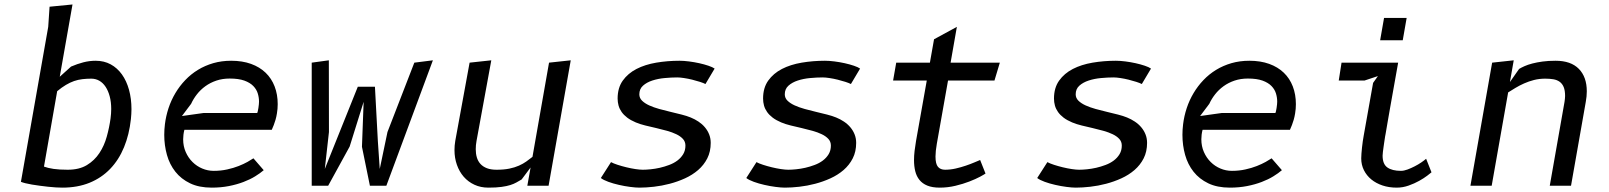

<svg xmlns="http://www.w3.org/2000/svg" viewBox="-20 -830 7190 858"><path d="M176.5 -85.5Q194 -79 219.5 -75.2Q245 -71.5 282.5 -71.5Q334 -71.5 368.2 -92.2Q402.5 -113 424.2 -146Q446 -179 457.2 -219.8Q468.5 -260.5 474 -300.5Q477 -323 477 -343Q477 -374.5 470.2 -399.5Q463.5 -424.5 451.8 -442.2Q440 -460 423.8 -469.2Q407.5 -478.5 388 -478.5Q366.5 -478.5 347.8 -476.2Q329 -474 311 -467.8Q293 -461.5 274.5 -450.5Q256 -439.5 235.5 -422.5ZM195.5 -710 201.5 -800 304 -810 247 -487 297.5 -532.5Q325.5 -544.5 352.5 -551.5Q379.5 -558.5 407.5 -558.5Q445 -558.5 474.5 -542.5Q504 -526.5 524.8 -497.5Q545.5 -468.5 556.5 -428.8Q567.5 -389 567.5 -342Q567.5 -331.5 566.8 -320.5Q566 -309.5 565 -298Q557.5 -228.5 534.2 -172Q511 -115.5 472.2 -75.2Q433.5 -35 380 -13.2Q326.5 8.5 258.5 8.5Q246 8.5 229.5 7.5Q213 6.5 194.8 4.5Q176.5 2.5 157.8 0Q139 -2.5 122.8 -5.2Q106.5 -8 93.5 -11.2Q80.5 -14.5 73.5 -17.5Z M1158.5 -69.5Q1143 -56 1120.2 -42Q1097.5 -28 1068 -16.8Q1038.5 -5.5 1002.8 1.5Q967 8.5 926 8.5Q869.5 8.5 829.5 -10.8Q789.5 -30 763.8 -62.5Q738 -95 726 -137.8Q714 -180.5 714 -227.5Q714 -251 717 -275Q721.5 -311.5 733.2 -347Q745 -382.5 763.8 -414Q782.5 -445.5 807.8 -472Q833 -498.5 864.5 -517.8Q896 -537 933.2 -547.8Q970.5 -558.5 1013 -558.5Q1063 -558.5 1101.8 -544.5Q1140.5 -530.5 1167 -505Q1193.5 -479.5 1207.2 -443.8Q1221 -408 1221 -364.5Q1221 -343.5 1217.5 -323Q1215 -307.5 1211.2 -294.5Q1207.5 -281.5 1203.5 -271.5Q1199 -260 1194.5 -250H804Q801 -238.5 799.8 -228Q798.5 -217.5 798.5 -207.5Q798.5 -176.5 810 -150.5Q821.5 -124.5 840.5 -105.8Q859.5 -87 884 -76.8Q908.5 -66.5 935 -66.5Q967 -66.5 995.2 -72.8Q1023.5 -79 1046.2 -88Q1069 -97 1086 -106.5Q1103 -116 1112.5 -122.5ZM1129.5 -325Q1130.5 -326.5 1132 -333Q1133.5 -339.5 1134.8 -347.8Q1136 -356 1136.8 -363.8Q1137.5 -371.5 1137.5 -376Q1137.5 -394 1132 -412.2Q1126.5 -430.5 1112 -445.5Q1097.5 -460.5 1072 -469.8Q1046.5 -479 1006.5 -479Q974 -479 946.8 -469.8Q919.5 -460.5 897.8 -444.8Q876 -429 860 -408.5Q844 -388 834 -366L793 -311.5L889.5 -325Z M1668.5 -200 1677 -75 1711.5 -240 1831.5 -550 1914.5 -560.5 1706.5 0H1633L1597.5 -174L1605 -375L1542.5 -175L1446.5 0H1373V-550L1449.5 -560.5L1450 -240L1431.5 -75L1579 -442.5H1655.5Z M2433.5 -550 2530.5 -560.5 2431.5 0H2336.5L2351 -81.5L2311 -28Q2299 -21 2287.5 -14.5Q2276 -8 2260.2 -3Q2244.5 2 2221.2 5.2Q2198 8.5 2162.5 8.5Q2128 8.5 2100 -4.5Q2072 -17.5 2052.2 -40.2Q2032.5 -63 2021.8 -93.5Q2011 -124 2011 -159Q2011 -169 2011.8 -179.5Q2012.5 -190 2014.5 -200.5L2078.5 -550L2175.5 -560.5L2109.5 -200.5Q2107.5 -190.5 2106.8 -181.2Q2106 -172 2106 -163Q2106 -143 2111 -126.2Q2116 -109.5 2127.2 -97.2Q2138.5 -85 2156.2 -78.2Q2174 -71.5 2199 -71.5Q2232 -71.5 2256.2 -76.5Q2280.5 -81.5 2299 -89.8Q2317.5 -98 2331.8 -108.2Q2346 -118.5 2359.5 -129Z M3132.5 -454.5Q3124 -459 3107.8 -464.2Q3091.5 -469.5 3073.2 -474Q3055 -478.5 3037 -481.2Q3019 -484 3006.5 -484Q2980 -484 2950.2 -481.2Q2920.5 -478.5 2895.2 -470.2Q2870 -462 2853.5 -447.2Q2837 -432.5 2837 -408.5Q2837 -392 2849.2 -380Q2861.5 -368 2881.2 -359Q2901 -350 2926.2 -343Q2951.5 -336 2977 -330Q3002.5 -324 3026 -318Q3049.5 -312 3066.5 -305Q3085 -297.5 3101.5 -286.5Q3118 -275.5 3130 -261.2Q3142 -247 3149 -229.5Q3156 -212 3156 -191.5Q3156 -152.5 3140.8 -122.5Q3125.5 -92.5 3099.8 -70.2Q3074 -48 3041 -33Q3008 -18 2972.8 -8.8Q2937.5 0.5 2902.2 4.5Q2867 8.5 2837.5 8.5Q2820.5 8.5 2795.8 5.2Q2771 2 2745.8 -3.8Q2720.5 -9.5 2698.5 -17.5Q2676.5 -25.5 2665 -34.5L2710.5 -105.5Q2721.5 -99.5 2740 -93.5Q2758.5 -87.5 2779 -82.5Q2799.5 -77.5 2819.2 -74.5Q2839 -71.5 2852.5 -71.5Q2867.5 -71.5 2887.5 -73.5Q2907.5 -75.5 2928.5 -80.2Q2949.5 -85 2970.2 -92.8Q2991 -100.5 3007 -112.5Q3023 -124.5 3033 -141Q3043 -157.5 3043 -179.5Q3043 -197 3031.8 -209.2Q3020.5 -221.5 3002.2 -230.2Q2984 -239 2960.5 -245.5Q2937 -252 2912.2 -257.8Q2887.5 -263.5 2863.8 -269.2Q2840 -275 2821 -283Q2798.5 -292.5 2783 -304.2Q2767.5 -316 2758 -329.5Q2748.5 -343 2744.2 -358.2Q2740 -373.5 2740 -389.5Q2740 -437.5 2763 -469.8Q2786 -502 2824.2 -521.8Q2862.5 -541.5 2912.5 -550Q2962.5 -558.5 3016.5 -558.5Q3035.5 -558.5 3059 -555.5Q3082.5 -552.5 3105 -547.5Q3127.5 -542.5 3146 -536.2Q3164.5 -530 3173.5 -523.5Z M3782.5 -454.5Q3774 -459 3757.8 -464.2Q3741.5 -469.5 3723.2 -474Q3705 -478.5 3687 -481.2Q3669 -484 3656.5 -484Q3630 -484 3600.2 -481.2Q3570.5 -478.5 3545.2 -470.2Q3520 -462 3503.5 -447.2Q3487 -432.5 3487 -408.5Q3487 -392 3499.2 -380Q3511.5 -368 3531.2 -359Q3551 -350 3576.2 -343Q3601.5 -336 3627 -330Q3652.5 -324 3676 -318Q3699.5 -312 3716.5 -305Q3735 -297.5 3751.5 -286.5Q3768 -275.5 3780 -261.2Q3792 -247 3799 -229.5Q3806 -212 3806 -191.5Q3806 -152.5 3790.8 -122.5Q3775.5 -92.5 3749.8 -70.2Q3724 -48 3691 -33Q3658 -18 3622.8 -8.8Q3587.5 0.5 3552.2 4.5Q3517 8.5 3487.5 8.5Q3470.5 8.5 3445.8 5.2Q3421 2 3395.8 -3.8Q3370.5 -9.5 3348.5 -17.5Q3326.5 -25.5 3315 -34.5L3360.5 -105.5Q3371.5 -99.5 3390 -93.5Q3408.5 -87.5 3429 -82.5Q3449.5 -77.5 3469.2 -74.5Q3489 -71.5 3502.5 -71.5Q3517.5 -71.5 3537.5 -73.5Q3557.5 -75.5 3578.5 -80.2Q3599.5 -85 3620.2 -92.8Q3641 -100.5 3657 -112.5Q3673 -124.5 3683 -141Q3693 -157.5 3693 -179.5Q3693 -197 3681.8 -209.2Q3670.5 -221.5 3652.2 -230.2Q3634 -239 3610.5 -245.5Q3587 -252 3562.2 -257.8Q3537.5 -263.5 3513.8 -269.2Q3490 -275 3471 -283Q3448.5 -292.5 3433 -304.2Q3417.5 -316 3408 -329.5Q3398.5 -343 3394.2 -358.2Q3390 -373.5 3390 -389.5Q3390 -437.5 3413 -469.8Q3436 -502 3474.2 -521.8Q3512.5 -541.5 3562.5 -550Q3612.5 -558.5 3666.5 -558.5Q3685.5 -558.5 3709 -555.5Q3732.5 -552.5 3755 -547.5Q3777.5 -542.5 3796 -536.2Q3814.5 -530 3823.5 -523.5Z M4166.5 -188Q4160.5 -153.5 4160.5 -130.5Q4160.5 -97.5 4171.5 -84.5Q4182.5 -71.5 4203.5 -71.5Q4227 -71.5 4251 -77Q4275 -82.5 4296.2 -89.8Q4317.5 -97 4334.2 -104.2Q4351 -111.5 4360 -115L4384 -54.5Q4378.5 -50.5 4359.5 -40.2Q4340.5 -30 4312.2 -19Q4284 -8 4249.8 0.2Q4215.5 8.5 4179.5 8.5Q4146.5 8.5 4124.2 -0.5Q4102 -9.5 4088.8 -26Q4075.5 -42.5 4070 -65Q4064.5 -87.5 4064.5 -114.5Q4064.5 -134 4067 -155.5Q4069.5 -177 4073.5 -200L4121.5 -470H3971L3985 -550H4135.5L4154 -654.5L4256 -710L4228 -550H4448L4424 -470H4216.5Z M5082.5 -454.5Q5074 -459 5057.8 -464.2Q5041.5 -469.5 5023.2 -474Q5005 -478.5 4987 -481.2Q4969 -484 4956.5 -484Q4930 -484 4900.2 -481.2Q4870.5 -478.5 4845.2 -470.2Q4820 -462 4803.5 -447.2Q4787 -432.5 4787 -408.5Q4787 -392 4799.2 -380Q4811.5 -368 4831.2 -359Q4851 -350 4876.2 -343Q4901.5 -336 4927 -330Q4952.5 -324 4976 -318Q4999.5 -312 5016.5 -305Q5035 -297.5 5051.5 -286.5Q5068 -275.5 5080 -261.2Q5092 -247 5099 -229.5Q5106 -212 5106 -191.5Q5106 -152.5 5090.8 -122.5Q5075.5 -92.5 5049.8 -70.2Q5024 -48 4991 -33Q4958 -18 4922.8 -8.8Q4887.5 0.5 4852.2 4.5Q4817 8.5 4787.5 8.5Q4770.5 8.5 4745.8 5.2Q4721 2 4695.8 -3.8Q4670.5 -9.5 4648.5 -17.5Q4626.5 -25.5 4615 -34.5L4660.5 -105.5Q4671.5 -99.5 4690 -93.5Q4708.5 -87.5 4729 -82.5Q4749.5 -77.5 4769.2 -74.5Q4789 -71.5 4802.5 -71.5Q4817.5 -71.5 4837.5 -73.5Q4857.5 -75.5 4878.5 -80.2Q4899.5 -85 4920.2 -92.8Q4941 -100.5 4957 -112.5Q4973 -124.5 4983 -141Q4993 -157.5 4993 -179.5Q4993 -197 4981.8 -209.2Q4970.5 -221.5 4952.2 -230.2Q4934 -239 4910.5 -245.5Q4887 -252 4862.2 -257.8Q4837.5 -263.5 4813.8 -269.2Q4790 -275 4771 -283Q4748.5 -292.5 4733 -304.2Q4717.5 -316 4708 -329.5Q4698.5 -343 4694.2 -358.2Q4690 -373.5 4690 -389.5Q4690 -437.5 4713 -469.8Q4736 -502 4774.2 -521.8Q4812.5 -541.5 4862.5 -550Q4912.5 -558.5 4966.5 -558.5Q4985.5 -558.5 5009 -555.5Q5032.5 -552.5 5055 -547.5Q5077.5 -542.5 5096 -536.2Q5114.5 -530 5123.5 -523.5Z M5708.5 -69.5Q5693 -56 5670.2 -42Q5647.5 -28 5618 -16.8Q5588.5 -5.5 5552.8 1.5Q5517 8.5 5476 8.5Q5419.5 8.5 5379.5 -10.8Q5339.5 -30 5313.8 -62.5Q5288 -95 5276 -137.8Q5264 -180.5 5264 -227.5Q5264 -251 5267 -275Q5271.5 -311.5 5283.2 -347Q5295 -382.5 5313.8 -414Q5332.5 -445.5 5357.8 -472Q5383 -498.5 5414.5 -517.8Q5446 -537 5483.2 -547.8Q5520.5 -558.5 5563 -558.5Q5613 -558.5 5651.8 -544.5Q5690.5 -530.5 5717 -505Q5743.5 -479.5 5757.2 -443.8Q5771 -408 5771 -364.5Q5771 -343.5 5767.5 -323Q5765 -307.5 5761.2 -294.5Q5757.5 -281.5 5753.5 -271.5Q5749 -260 5744.5 -250H5354Q5351 -238.5 5349.8 -228Q5348.5 -217.5 5348.5 -207.5Q5348.5 -176.5 5360 -150.5Q5371.5 -124.5 5390.5 -105.8Q5409.5 -87 5434 -76.8Q5458.5 -66.5 5485 -66.5Q5517 -66.5 5545.2 -72.8Q5573.5 -79 5596.2 -88Q5619 -97 5636 -106.5Q5653 -116 5662.5 -122.5ZM5679.5 -325Q5680.5 -326.5 5682 -333Q5683.5 -339.5 5684.8 -347.8Q5686 -356 5686.8 -363.8Q5687.5 -371.5 5687.5 -376Q5687.5 -394 5682 -412.2Q5676.5 -430.5 5662 -445.5Q5647.5 -460.5 5622 -469.8Q5596.5 -479 5556.5 -479Q5524 -479 5496.8 -469.8Q5469.5 -460.5 5447.8 -444.8Q5426 -429 5410 -408.5Q5394 -388 5384 -366L5343 -311.5L5439.5 -325Z M6165 -750H6266L6248.5 -650H6147.5ZM6137.5 -490 6077.5 -470H5962.5L5975 -550H6228Q6215.5 -480 6206.5 -429.5Q6197.5 -379 6191.2 -343.5Q6185 -308 6181.2 -286Q6177.5 -264 6175.2 -251Q6173 -238 6172 -232.2Q6171 -226.5 6170.5 -224.2Q6170 -222 6169.8 -220.8Q6169.5 -219.5 6169 -215.5Q6168 -208.5 6166.2 -197Q6164.5 -185.5 6162.8 -173.5Q6161 -161.5 6159.8 -150.8Q6158.5 -140 6158.5 -134.5Q6158.5 -96.5 6180 -81.5Q6201.5 -66.5 6240.5 -66.5Q6253.5 -66.5 6269.8 -72.5Q6286 -78.5 6302 -86.8Q6318 -95 6331.5 -104.2Q6345 -113.5 6353 -120.5L6377 -60Q6372.5 -56 6357.8 -44.8Q6343 -33.5 6322 -21.8Q6301 -10 6275 -0.8Q6249 8.5 6221.5 8.5Q6187 8.5 6158 -1.2Q6129 -11 6108 -28.2Q6087 -45.5 6075 -69.5Q6063 -93.5 6063 -122Q6063 -131 6064 -144Q6065 -157 6066.5 -171.2Q6068 -185.5 6070 -199.2Q6072 -213 6074 -223.5L6116 -459.5Z M6646 0H6551L6648 -550L6744.5 -560.5L6727.5 -463.5L6768.5 -522Q6778.5 -528 6793 -534.5Q6807.5 -541 6827.5 -546.2Q6847.5 -551.5 6873.2 -555Q6899 -558.5 6931.5 -558.5Q7000 -558.5 7035.5 -522.2Q7071 -486 7071 -422Q7071 -399.5 7066.5 -375L7000.5 0H6905.5L6971.5 -375Q6972.5 -382 6973.2 -388.5Q6974 -395 6974 -401Q6974 -425.5 6967.8 -440.8Q6961.5 -456 6949.8 -464.5Q6938 -473 6921.5 -475.8Q6905 -478.5 6885 -478.5Q6858.5 -478.5 6835 -472.5Q6811.5 -466.5 6790.8 -457.2Q6770 -448 6752.2 -437.2Q6734.5 -426.5 6719.5 -417Z"/></svg>

Font: B612 Mono
Style: Italic
Weight: 400
Italic angle: -10°
Version: Version 1.005